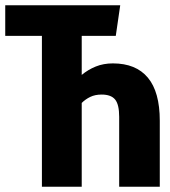

<svg xmlns="http://www.w3.org/2000/svg" viewBox="-28 -713 648 733"><path d="M360 -352Q335 -352 316.5 -343Q298 -334 284 -320V0H132V-576H-8V-693H431L414 -576H284V-427Q308 -447 337.5 -459Q367 -471 403 -471Q491 -471 536.5 -416.5Q582 -362 582 -252V0H427V-267Q427 -314 411.5 -333Q396 -352 360 -352Z"/></svg>

Font: Qzxlaeiskcpccdgjqmyffctclhy
Style: Regular
Weight: 700
Monospace: yes
Designer: Carrois Corporate & Edenspiekermann
Foundry: Carrois Corporate GbR & Edenspiekermann AG
Version: Version 2.001